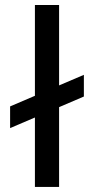

<svg xmlns="http://www.w3.org/2000/svg" viewBox="-20 -740 372 760"><path d="M213.9 -720.2V-401.9L312 -443.8V-357.9L213.9 -315.9V0H118.2V-274.9L20 -232.9V-318.8L118.2 -360.8V-720.2Z"/></svg>

Font: Aldrich
Style: Regular
Weight: 400
Designer: Matthew Desmond
Foundry: Matthew Desmond
Version: Version 1.001 2011